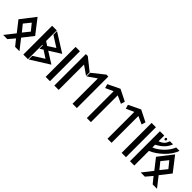

<svg xmlns="http://www.w3.org/2000/svg" viewBox="305 -2370 3830 3830"><g transform="rotate(45 2219.5 -455.5)"><path d="M392.8 -444.4 279.5 -304.2 166.2 -444.4 279.5 -584.5ZM44 -444.4 218.2 -222.2 49.9 -7.4 167 -6.9 279.6 -140 386.7 -7.5H509L340.8 -222.2L515 -444.4L279.5 -748.1Z M826.7 -369.8 983.7 -268.5 755.6 -123.3 755.3 -20.9 1149.5 -268.5 906.4 -421 1149.5 -573.5 755.3 -821.1 755.6 -718.7 983.7 -573.5 826.7 -472.2 740.9 -527.3V-827H610.5V-15H740.9L741.2 -401.9L741.3 -421C742.2 -421 755.5 -422 755.5 -421L755.3 -323.9Z M1362 -15V-860H1240V-15Z M1540.2 -904 1486 -903.1 1485.5 -15H1607.4V-730.3L1795.7 -598.7L1795.8 -700.8ZM1810.3 -598.7 1998.6 -730.3V-15H2120.5L2120 -903.1L2065.8 -904L1810.2 -700.8Z M2517.1 -771.7 2682.2 -696.9 2707 -781.5 2463.9 -903.2 2212 -781.4 2236.8 -696.9 2401.9 -771.7V-15H2517.1Z M3100.1 -771.7 3265.2 -696.9 3290 -781.5 3046.9 -903.2 2795 -781.4 2819.8 -696.9 2984.9 -771.7V-15H3100.1Z M3506 -15V-860H3384V-15Z M3741 -428.1 3745.7 -429.9C3903.8 -491.3 4122.1 -685.1 4170.9 -860H4076.9C4022.6 -709.7 3860.9 -570.8 3750.6 -528.8L3741 -525.2V-601.5L3744.8 -603.7C3872.4 -674.3 3945.1 -745.2 3989.6 -860H3900.9C3877.5 -798.6 3860.8 -746.1 3750.7 -702.8L3741 -699.1V-860H3619.1V-15H3741ZM3814 -803.8C3827.5 -803.8 3839.5 -816.4 3839.5 -831.7C3839.5 -847 3827.5 -859.6 3814 -859.6C3800.5 -859.6 3788.5 -847 3788.5 -831.7C3788.5 -816.4 3800.5 -803.8 3814 -803.8Z M4272.8 -444.4 4159.5 -304.2 4046.2 -444.4 4159.5 -584.5ZM3924 -444.4 4098.2 -222.2 3929.9 -7.4 4047 -6.9 4159.6 -140 4266.7 -7.5H4389L4220.8 -222.2L4395 -444.4L4159.5 -748.1Z"/></g></svg>

Font: Stormning
Style: Light
Weight: 400
Designer: Robert Jablonski, Mew Too
Foundry: Cannot Into Space Fonts
Version: Version 0.90